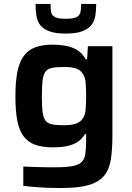

<svg xmlns="http://www.w3.org/2000/svg" viewBox="-20 -744 667 972"><path d="M288 208Q252 208 216 206.5Q180 205 149 202Q118 199 98 197V99Q117 100 144.5 101Q172 102 201 102.5Q230 103 254 103Q311 103 343.5 97.5Q376 92 392 77.5Q408 63 412 35.5Q416 8 416 -35V-65H410Q394 -38 369.5 -23.5Q345 -9 314.5 -3.5Q284 2 248 2Q196 2 160 -10.5Q124 -23 101 -52Q78 -81 68 -131Q58 -181 58 -256Q58 -332 68.5 -382.5Q79 -433 101.5 -462.5Q124 -492 160 -505Q196 -518 248 -518Q280 -518 311.5 -512.5Q343 -507 370 -491Q397 -475 414 -444H421L425 -510H549V-59Q549 11 541.5 61.5Q534 112 508 144.5Q482 177 430 192.5Q378 208 288 208ZM305 -110Q342 -110 364.5 -118Q387 -126 398 -143Q411 -161 413.5 -189.5Q416 -218 416 -257Q416 -297 413.5 -326Q411 -355 398 -372Q387 -390 364.5 -397.5Q342 -405 305 -405Q267 -405 244 -400.5Q221 -396 210 -381Q199 -366 195.5 -336.5Q192 -307 192 -257Q192 -207 195.5 -178Q199 -149 210 -134Q221 -119 244 -114.5Q267 -110 305 -110ZM313 -574Q261 -574 230 -585.5Q199 -597 184 -616.5Q169 -636 164.5 -663.5Q160 -691 160 -724H236Q236 -700 239 -683Q242 -666 258.5 -657.5Q275 -649 313 -649Q351 -649 367.5 -657.5Q384 -666 387.5 -683Q391 -700 391 -724H467Q467 -691 462.5 -663.5Q458 -636 442 -616.5Q426 -597 395.5 -585.5Q365 -574 313 -574Z"/></svg>

Font: Saira SemiExpanded SemiBold
Style: Regular
Weight: 600
Width: 6
Designer: Hector Gatti with collaboration of the Omnibus-Type team
Foundry: Omnibus-Type
Version: Version 1.101